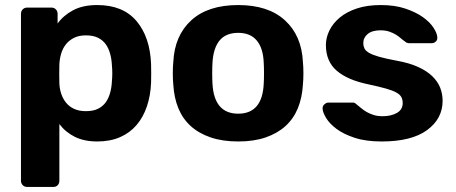

<svg xmlns="http://www.w3.org/2000/svg" viewBox="-20 -550 1805 760"><path d="M88 190Q77 190 70 183Q63 176 63 165V-495Q63 -506 70 -513Q77 -520 88 -520H183Q194 -520 201 -513Q208 -506 208 -495V-457Q231 -489 269.5 -509.5Q308 -530 365 -530Q467 -530 520.5 -466.5Q574 -403 578 -296Q579 -260 578 -223Q576 -172 561.5 -129Q547 -86 520.5 -55Q494 -24 455 -7Q416 10 365 10Q313 10 276 -8.5Q239 -27 215 -59V165Q215 176 208.5 183Q202 190 191 190ZM320 -110Q349 -110 368 -119.5Q387 -129 398.5 -145Q410 -161 416 -183Q422 -205 423 -229Q426 -260 423 -291Q422 -315 416 -337Q410 -359 398.5 -375Q387 -391 368 -400.5Q349 -410 320 -410Q292 -410 272.5 -400Q253 -390 240.5 -374Q228 -358 222 -337.5Q216 -317 215 -295Q214 -256 215 -219Q216 -198 222.5 -178.5Q229 -159 241.5 -143.5Q254 -128 273.5 -119Q293 -110 320 -110Z M923 10Q861 10 814 -6Q767 -22 735 -51Q703 -80 686 -121.5Q669 -163 666 -215Q664 -235 664 -260Q664 -285 666 -305Q671 -409 737 -469.5Q803 -530 923 -530Q1042 -530 1108 -469.5Q1174 -409 1179 -305Q1181 -285 1181 -260Q1181 -235 1179 -215Q1176 -163 1159 -121.5Q1142 -80 1110 -51Q1078 -22 1031.5 -6Q985 10 923 10ZM923 -100Q1019 -100 1024 -220Q1025 -235 1025 -260Q1025 -285 1024 -300Q1022 -359 996.5 -389.5Q971 -420 923 -420Q874 -420 849 -389.5Q824 -359 821 -300Q820 -285 820 -260Q820 -235 821 -220Q827 -100 923 -100Z M1491 10Q1428 10 1384 -4.5Q1340 -19 1312.5 -39.5Q1285 -60 1271.5 -82Q1258 -104 1257 -119Q1256 -130 1264 -137Q1272 -144 1280 -144H1377Q1384 -144 1390 -138Q1399 -131 1409 -122.5Q1419 -114 1431 -107Q1443 -100 1458.5 -95Q1474 -90 1495 -90Q1528 -90 1551 -103Q1574 -116 1574 -142Q1574 -156 1568.5 -166Q1563 -176 1548.5 -184Q1534 -192 1507.5 -199.5Q1481 -207 1439 -216Q1356 -233 1313 -270Q1270 -307 1270 -372Q1270 -401 1284 -429.5Q1298 -458 1325 -480.5Q1352 -503 1392.5 -516.5Q1433 -530 1487 -530Q1543 -530 1584.5 -516Q1626 -502 1653.5 -482.5Q1681 -463 1695.5 -441Q1710 -419 1711 -403Q1712 -392 1705 -385.5Q1698 -379 1689 -379H1600Q1590 -379 1584 -385Q1575 -391 1566 -399Q1557 -407 1546 -413.5Q1535 -420 1520.5 -425Q1506 -430 1486 -430Q1453 -430 1435.5 -415.5Q1418 -401 1418 -379Q1418 -368 1422.5 -358.5Q1427 -349 1440.5 -341Q1454 -333 1480 -325.5Q1506 -318 1549 -310Q1600 -301 1635 -285Q1670 -269 1691.5 -248Q1713 -227 1722.5 -202.5Q1732 -178 1732 -151Q1732 -80 1670.5 -35Q1609 10 1491 10Z"/></svg>

Font: Fz Rubik SemBd
Style: Regular
Weight: 600
Designer: Hubert and Fischer
Foundry: Hubert and Fischer
Version: Vit hóa bi FontZin.com